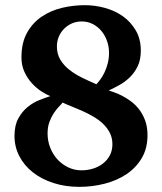

<svg xmlns="http://www.w3.org/2000/svg" viewBox="-20 -707 627 743"><path d="M415 -148.9Q415 -173.3 405 -192.9Q395 -212.4 378.9 -227.8Q362.8 -243.2 342 -255.4Q321.3 -267.6 299.8 -277.1Q278.3 -286.6 258.1 -294.7Q237.8 -302.7 222.2 -310.1Q217.8 -304.2 208 -294.2Q198.2 -284.2 188.5 -269.5Q178.7 -254.9 171.4 -235.4Q164.1 -215.8 164.1 -190.9Q164.1 -161.6 174.3 -135.5Q184.6 -109.4 202.4 -90.1Q220.2 -70.8 244.1 -59.3Q268.1 -47.9 294.9 -47.9Q318.4 -47.9 339.8 -54.4Q361.3 -61 378.2 -74Q395 -86.9 405 -105.7Q415 -124.5 415 -148.9ZM401.9 -502.9Q401.9 -526.4 394.3 -548.1Q386.7 -569.8 372.8 -586.7Q358.9 -603.5 339.4 -613.8Q319.8 -624 295.9 -624Q275.9 -624 258.5 -616.5Q241.2 -608.9 228.3 -595.9Q215.3 -583 207.8 -565.4Q200.2 -547.9 200.2 -527.8Q200.2 -498 213.4 -476.1Q226.6 -454.1 248.3 -437Q270 -419.9 297.4 -406.5Q324.7 -393.1 353 -380.9Q360.4 -388.7 368.9 -400.4Q377.4 -412.1 384.8 -427.5Q392.1 -442.9 397 -461.9Q401.9 -481 401.9 -502.9ZM550.8 -184.1Q550.8 -132.8 528.6 -95.2Q506.3 -57.6 469.5 -33Q432.6 -8.3 385 3.9Q337.4 16.1 287.1 16.1Q232.9 16.1 186.8 1.2Q140.6 -13.7 107.2 -40Q73.7 -66.4 54.9 -102.5Q36.1 -138.7 36.1 -181.2Q36.1 -221.7 50.8 -248.5Q65.4 -275.4 86.7 -292.7Q107.9 -310.1 132.1 -319.6Q156.2 -329.1 174.8 -335Q159.7 -340.8 140.4 -353.3Q121.1 -365.7 103.8 -384.5Q86.4 -403.3 74.7 -428.5Q63 -453.6 63 -484.9Q63 -541.5 84.7 -580.3Q106.4 -619.1 141.6 -642.8Q176.8 -666.5 220.5 -676.8Q264.2 -687 308.1 -687Q347.7 -687 386.5 -676.3Q425.3 -665.5 456.1 -643.6Q486.8 -621.6 505.9 -588.6Q524.9 -555.7 524.9 -511.2Q524.9 -475.6 512.7 -450.4Q500.5 -425.3 481.9 -407.5Q463.4 -389.6 441.7 -377.7Q419.9 -365.7 400.9 -356.9Q407.7 -354.5 421.4 -349.9Q435.1 -345.2 451.9 -336.7Q468.8 -328.1 486.1 -315.4Q503.4 -302.7 517.8 -284.4Q532.2 -266.1 541.5 -241.2Q550.8 -216.3 550.8 -184.1Z"/></svg>

Font: Charis SIL Am
Style: Bold
Weight: 700
Foundry: SIL International
Version: Version 5.000